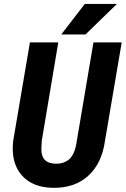

<svg xmlns="http://www.w3.org/2000/svg" viewBox="-20 -921 623 952"><path d="M583.5 -710.9 500.5 -222.7Q485.4 -111.8 418 -49.8Q350.6 12.2 241.2 10.3Q138.7 8.3 85.9 -54.2Q33.2 -116.7 45.4 -222.7L128.4 -710.9H269L187 -222.2L185.1 -180.2Q185.1 -111.8 252.9 -109.4Q299.8 -107.9 326.2 -134.3Q352.5 -160.6 360.8 -222.2L443.4 -710.9ZM400.4 -901.4H559.6L403.8 -750H283.7Z"/></svg>

Font: TypoPRO Roboto
Style: Bold Italic
Weight: 700
Italic angle: -12°
Designer: Google
Version: Version 2.136; 2016